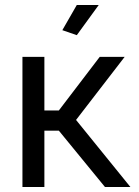

<svg xmlns="http://www.w3.org/2000/svg" viewBox="-20 -750 559 770"><path d="M70 0V-522H158V-307H216L380 -522H480L285 -269L503 0H401L216 -226H158V0ZM288 -609 230 -629 288 -730H376Z"/></svg>

Font: Raleway Medium
Style: Regular
Weight: 500
Designer: Matt McInerney, Pablo Impallari, Rodrigo Fuenzalida
Foundry: Matt McInerney, Pablo Impallari, Rodrigo Fuenzalida
Version: Version 4.026